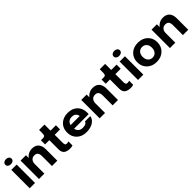

<svg xmlns="http://www.w3.org/2000/svg" viewBox="384 -2333 3916 3916"><g transform="rotate(-45 2341.5 -375.5)"><path d="M41.5 -689.9Q41.5 -723.6 67.4 -743.4Q93.3 -763.2 130.9 -763.2Q168.5 -763.2 194.8 -743.4Q221.2 -723.6 221.2 -689.9Q221.2 -656.7 194.8 -637.2Q168.5 -617.7 130.9 -617.7Q93.3 -617.7 67.4 -637.2Q41.5 -656.7 41.5 -689.9ZM54.7 0V-530.8H208V0Z M322.3 0V-530.8H477.1V-449.7Q507.8 -492.7 555.4 -516.8Q603 -541 659.2 -541Q753.9 -541 802.2 -485.1Q850.6 -429.2 850.6 -332.5V0H696.3V-288.1Q696.3 -343.8 673.6 -376.2Q650.9 -408.7 593.8 -408.7Q540 -408.7 508.5 -372.6Q477.1 -336.4 477.1 -277.8V0Z M1215.3 11.2Q1188 11.2 1164.8 8.3Q1141.6 5.4 1115.7 -4.4Q1089.8 -14.2 1072.3 -30.3Q1054.7 -46.4 1043 -75Q1031.2 -103.5 1031.2 -142.1V-411.1H908.7V-530.8H942.9Q965.8 -530.8 977.8 -531.5Q989.7 -532.2 1001.5 -536.4Q1013.2 -540.5 1017.6 -546.1Q1022 -551.8 1025.9 -565.4Q1029.8 -579.1 1030.5 -595Q1031.2 -610.8 1031.2 -639.2V-706.1H1186.5V-530.8H1340.8V-411.1H1186.5V-186Q1186.5 -146.5 1196 -127.4Q1205.6 -108.4 1235.8 -108.4Q1266.1 -108.4 1289.6 -117.7V-1Q1257.3 11.2 1215.3 11.2Z M1968.3 -167.5Q1965.3 -132.8 1945.1 -101.1Q1924.8 -69.3 1890.4 -43.9Q1856 -18.6 1803.2 -3.2Q1750.5 12.2 1688 12.2Q1557.1 12.2 1477.1 -64.7Q1397 -141.6 1397 -264.6Q1397 -388.2 1477.8 -464.6Q1558.6 -541 1688.5 -541Q1820.3 -541 1898.2 -463.9Q1976.1 -386.7 1976.1 -259.8Q1976.1 -237.8 1973.6 -219.2H1553.7Q1564.5 -164.6 1599.9 -135Q1635.3 -105.5 1694.3 -105.5Q1752 -105.5 1782.2 -124.3Q1812.5 -143.1 1815.4 -167.5ZM1690.4 -424.8Q1637.7 -424.8 1602.5 -397.9Q1567.4 -371.1 1555.2 -321.3H1817.4Q1814 -364.7 1781.2 -394.8Q1748.5 -424.8 1690.4 -424.8Z M2072.3 0V-530.8H2227.1V-449.7Q2257.8 -492.7 2305.4 -516.8Q2353 -541 2409.2 -541Q2503.9 -541 2552.2 -485.1Q2600.6 -429.2 2600.6 -332.5V0H2446.3V-288.1Q2446.3 -343.8 2423.6 -376.2Q2400.9 -408.7 2343.8 -408.7Q2290 -408.7 2258.5 -372.6Q2227.1 -336.4 2227.1 -277.8V0Z M2965.3 11.2Q2938 11.2 2914.8 8.3Q2891.6 5.4 2865.7 -4.4Q2839.8 -14.2 2822.3 -30.3Q2804.7 -46.4 2793 -75Q2781.2 -103.5 2781.2 -142.1V-411.1H2658.7V-530.8H2692.9Q2715.8 -530.8 2727.8 -531.5Q2739.7 -532.2 2751.5 -536.4Q2763.2 -540.5 2767.6 -546.1Q2772 -551.8 2775.9 -565.4Q2779.8 -579.1 2780.5 -595Q2781.2 -610.8 2781.2 -639.2V-706.1H2936.5V-530.8H3090.8V-411.1H2936.5V-186Q2936.5 -146.5 2946 -127.4Q2955.6 -108.4 2985.8 -108.4Q3016.1 -108.4 3039.6 -117.7V-1Q3007.3 11.2 2965.3 11.2Z M3165.5 -689.9Q3165.5 -723.6 3191.4 -743.4Q3217.3 -763.2 3254.9 -763.2Q3292.5 -763.2 3318.8 -743.4Q3345.2 -723.6 3345.2 -689.9Q3345.2 -656.7 3318.8 -637.2Q3292.5 -617.7 3254.9 -617.7Q3217.3 -617.7 3191.4 -637.2Q3165.5 -656.7 3165.5 -689.9ZM3178.7 0V-530.8H3332V0Z M3921.9 -65.9Q3840.8 11.7 3712.4 11.7Q3584 11.7 3502.9 -65.9Q3421.9 -143.6 3421.9 -265.6Q3421.9 -387.7 3502.7 -464.1Q3583.5 -540.5 3712.4 -540.5Q3841.3 -540.5 3922.1 -464.1Q4002.9 -387.7 4002.9 -265.6Q4002.9 -143.6 3921.9 -65.9ZM3845.7 -265.6Q3845.7 -335 3809.3 -376.2Q3772.9 -417.5 3712.4 -417.5Q3651.9 -417.5 3615.2 -376.2Q3578.6 -335 3578.6 -265.6Q3578.6 -195.8 3615.2 -153.6Q3651.9 -111.3 3712.4 -111.3Q3772.9 -111.3 3809.3 -153.6Q3845.7 -195.8 3845.7 -265.6Z M4099.1 0V-530.8H4253.9V-449.7Q4284.7 -492.7 4332.3 -516.8Q4379.9 -541 4436 -541Q4530.8 -541 4579.1 -485.1Q4627.4 -429.2 4627.4 -332.5V0H4473.1V-288.1Q4473.1 -343.8 4450.4 -376.2Q4427.7 -408.7 4370.6 -408.7Q4316.9 -408.7 4285.4 -372.6Q4253.9 -336.4 4253.9 -277.8V0Z"/></g></svg>

Font: Epilogue
Style: Bold
Weight: 700
Designer: Tyler Finck
Foundry: Etcetera Type Co
Version: Version 2.112